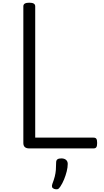

<svg xmlns="http://www.w3.org/2000/svg" viewBox="-20 -1100 770 1423"><path d="M197 0Q153 0 153 -40V-1053Q153 -1067 164 -1073.5Q175 -1080 197 -1080Q219 -1080 230 -1073.5Q241 -1067 241 -1053V-80H673Q688 -80 694 -71.5Q700 -63 700 -40Q700 -18 694 -9Q688 0 673 0ZM381 300Q369 295 366 286.5Q363 278 368 263Q380 232 386 208Q392 184 394 159.5Q396 135 396 105Q396 88 405.5 81Q415 74 434 74Q457 74 469.5 85Q482 96 482 115Q482 140 474.5 170Q467 200 455 229.5Q443 259 427 283Q417 299 407 302Q397 305 381 300Z"/></svg>

Font: Playwrite AR
Style: Regular
Weight: 400
Designer: Veronika Burian, José Scaglione
Foundry: TypeTogether
Version: Version 1.002